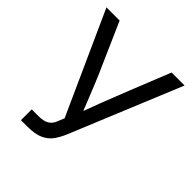

<svg xmlns="http://www.w3.org/2000/svg" viewBox="-198 -862 996 996"><g transform="rotate(45 300.0 -364.0)"><path d="M113.3 0V-79.1H163.6Q198.2 -79.1 219.5 -90.8Q240.7 -102.5 251.5 -129.9L266.6 -167L13.2 -727.5H109.9L206.5 -508.3Q229.5 -457.5 248.5 -411.1Q267.6 -364.7 285.4 -320.1Q303.2 -275.4 321.3 -229H295.9Q320.8 -296.4 346.4 -363.8Q372.1 -431.2 403.3 -508.3L491.2 -727.5H586.4L335.4 -118.7Q320.8 -84 301.8 -57.1Q282.7 -30.3 249.5 -15.1Q216.3 0 160.6 0Z"/></g></svg>

Font: Inter 28pt
Style: Regular
Weight: 400
Designer: Rasmus Andersson
Foundry: rsms
Version: Version 4.001;git-66647c0bb